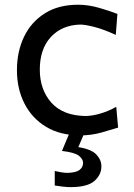

<svg xmlns="http://www.w3.org/2000/svg" viewBox="-20 -559 562 808"><path d="M318.8 10.7Q233.4 10.7 173.8 -25.4Q114.3 -61.5 82.8 -123.5Q51.3 -185.5 51.3 -263.7Q51.3 -342.3 81.3 -404.5Q111.3 -466.8 168.7 -502.9Q226.1 -539.1 308.6 -539.1Q352.1 -539.1 397.5 -525.9Q442.9 -512.7 474.1 -500.5L467.3 -412.1Q416.5 -435.5 377.2 -445.6Q337.9 -455.6 317.9 -455.6Q240.7 -453.6 194.1 -403.3Q147.5 -353 147.5 -266.1Q147.5 -182.1 195.8 -127.4Q244.1 -72.8 338.4 -70.8Q366.7 -70.8 400.6 -80.6Q434.6 -90.3 469.2 -109.4L477.1 -22Q447.8 -12.7 406 -1Q364.3 10.7 318.8 10.7ZM276.4 228.5Q261.2 228.5 241.9 226.1Q222.7 223.6 210.4 221.7V160.6Q219.7 163.1 236.1 165.8Q252.4 168.5 264.2 168.5Q300.3 167.5 314.9 156Q329.6 144.5 329.6 126.5Q329.6 110.8 312.3 96.7Q294.9 82.5 240.7 76.2L281.2 -20.5H335.4V0L309.6 60.1Q364.3 68.8 385.5 91.3Q406.7 113.8 406.7 141.1Q406.7 176.8 377.2 202.6Q347.7 228.5 276.4 228.5Z"/></svg>

Font: Pinar DS1 Medium
Style: Regular
Weight: 500
Designer: Amin Abedi
Version: Version 3.000